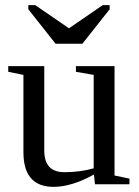

<svg xmlns="http://www.w3.org/2000/svg" viewBox="-20 -716 540 746"><path d="M345 -37H343Q258 10 188 10Q71 10 71 -125V-425L12 -437V-459H152V-131Q152 -47 230 -47Q292 -47 344 -62V-425L275 -437V-459H425V-34L483 -22V0H349ZM117 -696 248 -606 379 -696H406V-680L300 -546H196L90 -680V-696Z"/></svg>

Font: Libra Serif Modern
Style: Regular
Weight: 400
Designer: Stefan Peev, Context Ltd
Foundry: Stefan Peev, Context Ltd
Version: Version 1.000